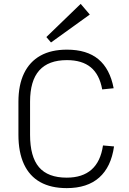

<svg xmlns="http://www.w3.org/2000/svg" viewBox="-20 -963 664 990"><path d="M324 7Q243 7 187.5 -24Q132 -55 103.5 -116.5Q75 -178 75 -268V-438Q75 -525 104 -585Q133 -645 188.5 -676Q244 -707 325 -707Q428 -707 487.5 -657.5Q547 -608 566 -508L507 -502Q493 -579 448 -616Q403 -653 325 -653Q230 -653 182.5 -600Q135 -547 135 -438V-268Q135 -155 181 -101Q227 -47 324 -47Q405 -47 452 -88.5Q499 -130 511 -213L568 -208Q553 -102 491.5 -47.5Q430 7 324 7ZM443 -888 243 -744 219 -772 396 -943Z"/></svg>

Font: Pathway Extreme 8pt Thin
Style: Regular
Weight: 100
Designer: Eduardo Rodriguez Tunni
Foundry: Eduardo Rodriguez Tunni
Version: Version 1.000